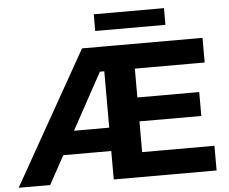

<svg xmlns="http://www.w3.org/2000/svg" viewBox="-67 -940 1204 1008"><g transform="rotate(-5 535.5 -436.5)"><path d="M-9 0 386 -700H547V-570H408L506 -638L157 0ZM197 -150 200 -273H547V-150ZM492 0V-700H1021V-570H653V-130H1034V0ZM641 -292V-418H979V-292ZM463 -785V-873H833V-785Z"/></g></svg>

Font: Montserrat Thin
Style: Bold
Weight: 700
Version: Version 9.000